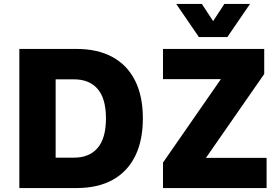

<svg xmlns="http://www.w3.org/2000/svg" viewBox="-20 -953 1410 973"><path d="M78 0V-705H368Q475 -705 550 -664Q625 -623 664.5 -544.5Q704 -466 704 -353Q704 -240 664.5 -161Q625 -82 550 -41Q475 0 368 0ZM262 -154H354Q433 -154 475 -203.5Q517 -253 517 -353Q517 -453 475 -502Q433 -551 354 -551H262ZM806 0V-129L1141 -612L1156 -552H806V-705H1319V-578L982 -93L967 -153H1331V0ZM988 -765 873 -933H1003L1060 -846L1117 -933H1247L1132 -765Z"/></svg>

Font: Nunito Sans 7pt SemiCondensed Black
Style: Regular
Weight: 900
Width: 4
Designer: Vernon Adams
Foundry: Vernon Adams
Version: Version 3.101;gftools[0.9.27]